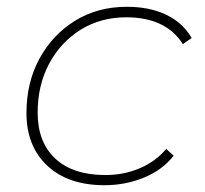

<svg xmlns="http://www.w3.org/2000/svg" viewBox="-20 -543 604 566"><path d="M288 3Q181 3 119.5 -54.5Q58 -112 58 -210Q58 -300 96.5 -370.5Q135 -441 201.5 -482Q268 -523 354 -523Q421 -523 470 -499.5Q519 -476 545 -431L519 -413Q469 -492 352 -492Q277 -492 218 -455.5Q159 -419 125 -355.5Q91 -292 91 -211Q91 -124 143 -75.5Q195 -27 291 -27Q345 -27 392 -47Q439 -67 470 -104L492 -84Q459 -42 404.5 -19.5Q350 3 288 3Z"/></svg>

Font: Montserrat ExtraLight
Style: Italic
Weight: 200
Italic angle: -11.3°
Designer: Julieta Ulanovsky
Foundry: Julieta Ulanovsky
Version: Version 9.000; ttfautohint (v1.8.4.7-5d5b)